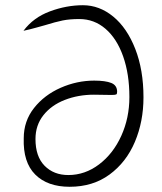

<svg xmlns="http://www.w3.org/2000/svg" viewBox="-20 -713 620 736"><path d="M530 -340Q530 -247 497 -169Q464 -91 400 -44Q336 3 247 3Q162 3 115 -44Q68 -91 71 -183Q71 -249 110.5 -299Q150 -349 212.5 -376.5Q275 -404 341 -404Q384 -404 406.5 -395Q429 -386 429 -361Q429 -353 425.5 -351Q422 -349 407 -349L340 -350Q280 -350 228.5 -330Q177 -310 146.5 -271.5Q116 -233 116 -180Q116 -113 151 -77.5Q186 -42 242 -42Q306 -42 360 -83Q414 -124 445 -192.5Q476 -261 476 -341Q476 -429 452 -497Q428 -565 384.5 -602.5Q341 -640 284 -640Q247 -640 220 -634.5Q193 -629 151 -616Q143 -614 118.5 -607Q94 -600 70 -595Q108 -646 171.5 -669.5Q235 -693 298 -693Q361 -693 414 -649.5Q467 -606 498.5 -525.5Q530 -445 530 -340Z"/></svg>

Font: Indie Flower
Style: Regular
Weight: 400
Designer: Kimberly Geswein
Foundry: Kimberly Geswein
Version: Version 2.000